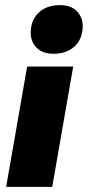

<svg xmlns="http://www.w3.org/2000/svg" viewBox="-20 -730 343 750"><path d="M4 0 86 -470H266L184 0ZM189 -520Q146 -520 123 -543.5Q100 -567 100 -602Q100 -651 131 -680.5Q162 -710 214 -710Q257 -710 280 -686.5Q303 -663 303 -628Q303 -579 272 -549.5Q241 -520 189 -520Z"/></svg>

Font: Celebes Black
Style: Italic
Weight: 900
Italic angle: -10°
Designer: Anugrah Pasau
Foundry: Lafontype
Version: Version 1.000; ttfautohint (v1.8.4)